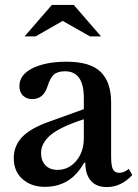

<svg xmlns="http://www.w3.org/2000/svg" viewBox="-20 -752 563 781"><path d="M321 -190V-267Q223 -235 185 -202Q147 -169 147 -130Q147 -98 165 -79.5Q183 -61 214 -61Q259 -61 290 -97.5Q321 -134 321 -190ZM188 -260 321 -308V-353Q321 -462 245 -462Q214 -462 199 -448.5Q184 -435 173 -400Q157 -349 111 -349Q88 -349 73.5 -363Q59 -377 59 -402Q59 -448 112.5 -474.5Q166 -501 251 -501Q347 -501 389.5 -459.5Q432 -418 432 -335V-117Q432 -77 439.5 -63Q447 -49 465 -49Q484 -49 504 -65L518 -40Q473 9 414 9Q372 9 349.5 -17Q327 -43 327 -90H322Q268 8 163 8Q107 8 71.5 -23.5Q36 -55 36 -109Q36 -159 71 -195.5Q106 -232 188 -260ZM191 -732H280L391 -604H346L235 -667L125 -604H80Z"/></svg>

Font: Kolar Light
Style: Regular
Weight: 300
Designer: Ramakrishna Saiteja (Kannada); Shiva Nallaperumal (Latin)
Foundry: Indian Type Foundry
Version: Version 1.001;PS 1.0;hotconv 1.0.88;makeotf.lib2.5.647800